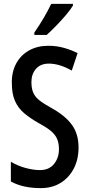

<svg xmlns="http://www.w3.org/2000/svg" viewBox="-20 -960 460 990"><path d="M385 -200Q385 -138 360.5 -91Q336 -44 292.5 -17Q249 10 190 10Q146 10 108 2Q70 -6 36 -24V-126Q71 -105 111.5 -94Q152 -83 186 -83Q233 -83 258.5 -114.5Q284 -146 284 -190Q284 -221 274.5 -243.5Q265 -266 242 -285Q219 -304 178 -326Q136 -350 105 -376Q74 -402 57.5 -439Q41 -476 41 -532Q40 -589 63.5 -632.5Q87 -676 130 -700Q173 -724 229 -724Q272 -724 310.5 -713Q349 -702 380 -686L350 -596Q287 -632 232 -632Q189 -632 165.5 -605Q142 -578 142 -537Q142 -504 151.5 -482Q161 -460 184 -442Q207 -424 249 -401Q317 -363 351 -316Q385 -269 385 -200ZM356 -931Q344 -911 320 -882.5Q296 -854 269 -826.5Q242 -799 221 -780H157V-792Q212 -872 244 -940H356Z"/></svg>

Font: Noto Sans Thai Looped ExtraCondensed Medium
Style: Regular
Weight: 500
Width: 2
Designer: Sasikarn Vongin, Ben Mitchell
Foundry: The Fontpad Ltd
Version: Version 1.001; ttfautohint (v1.8.4.7-5d5b)